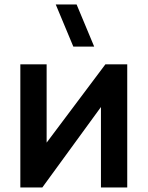

<svg xmlns="http://www.w3.org/2000/svg" viewBox="-20 -822 648 842"><path d="M301.6 -617.5 224.4 -802.5H315.9L393.1 -617.5ZM538 -540V0H422.7V-352.7L165.7 0H69.2V-540H184.5V-196.5L442.3 -540Z"/></svg>

Font: Manrope
Style: Regular
Weight: 400
Designer: Mikhail Sharanda
Foundry: Mikhail Sharanda
Version: Version 4.503